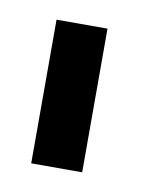

<svg xmlns="http://www.w3.org/2000/svg" viewBox="-39 -706 188 256"><g transform="rotate(10 55.0 -578.0)"><path d="M19 -480.5H88V-675H19Z"/></g></svg>

Font: Anybody Condensed
Style: Regular
Weight: 400
Width: 3
Designer: Tyler Finck
Foundry: Etcetera Type Company
Version: Version 1.113;gftools[0.9.25]